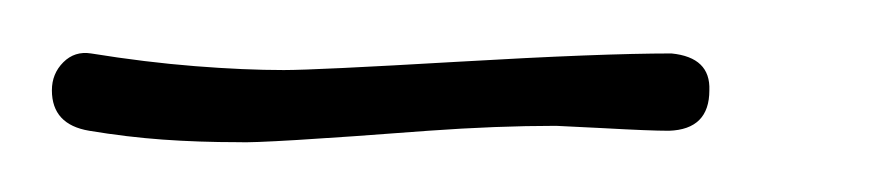

<svg xmlns="http://www.w3.org/2000/svg" viewBox="-20 -234 337 74"><path d="M15.1 -213.4Q36.1 -210 55.2 -208.5Q74.2 -207 89.4 -207Q101.6 -207 156.5 -210.2Q211.4 -213.4 238.8 -213.4Q253.9 -211.9 253.4 -199.2Q253.4 -184.1 237.8 -183.6Q230.5 -183.6 212.6 -184.6Q194.8 -185.5 194.3 -185.5Q171.4 -185.5 145 -183.6Q80.6 -178.7 71.8 -179.2Q56.6 -179.2 42.7 -180.2Q28.8 -181.2 14.4 -183.6Q0 -186 0 -199.2Q0 -205.6 4.4 -210Q8.8 -214.4 15.1 -213.4Z"/></svg>

Font: Shan Inle Unicode
Style: Normal
Weight: 400
Version: 2.0 Jan 1st, 2014